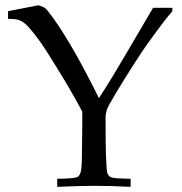

<svg xmlns="http://www.w3.org/2000/svg" viewBox="-20 -724 707 744"><path d="M11.2 -650.9V-680.7L128.9 -703.6Q139.6 -700.2 145.5 -697.8Q151.4 -695.3 156.7 -690.7Q162.1 -686 168.5 -677.5Q174.8 -668.9 186.5 -653.3Q203.6 -629.9 223.4 -598.6Q243.2 -567.4 266.6 -526.9Q312 -447.3 363.3 -343.8Q389.6 -383.8 415.5 -426.5Q441.4 -469.2 469.2 -516.6L573.2 -693.8H647.9V-680.7Q621.1 -650.9 549.3 -551.3Q541.5 -540.5 527.6 -519.5Q513.7 -498.5 497.3 -472.9Q481 -447.3 463.6 -419.7Q446.3 -392.1 431.9 -367.9Q417.5 -343.8 407.2 -325.4Q397 -307.1 394.5 -300.3Q389.2 -283.2 389.2 -271.5V-233.9Q389.2 -207.5 389.4 -177.5Q389.6 -147.5 390.6 -120.8Q391.6 -94.2 393.1 -74.5Q394.5 -54.7 397.5 -49.3Q400.4 -44.9 403.3 -41.5Q406.2 -38.1 414.6 -35.9Q422.9 -33.7 439.2 -32.7Q455.6 -31.7 486.3 -31.2V0Q446.3 -2 412.1 -2.9Q377.9 -3.9 348.6 -3.9Q320.8 -3.9 284.2 -2.9Q247.6 -2 201.7 0V-31.2Q232.4 -31.7 249 -33Q265.6 -34.2 273.7 -36.1Q281.7 -38.1 284.2 -41Q286.6 -43.9 289.1 -47.9Q295.4 -57.6 296.9 -95.2Q297.4 -100.6 297.6 -134.8Q297.9 -168.9 298.8 -233.9V-291Q295.9 -297.4 287.1 -313.2Q278.3 -329.1 267.8 -347.9Q257.3 -366.7 246.6 -385Q235.8 -403.3 229 -414.6L196.8 -467.3Q159.7 -527.8 140.1 -556.2Q111.8 -595.7 92.5 -617.4Q73.2 -639.2 54.2 -646Q41.5 -650.9 11.2 -650.9Z"/></svg>

Font: XB Kayhan
Style: Regular
Weight: 400
Designer: Behnam
Foundry: Irmug
Version: Version 7.300 2009